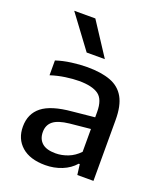

<svg xmlns="http://www.w3.org/2000/svg" viewBox="-148 -905 861 1012"><g transform="rotate(20 282.0 -399.5)"><path d="M225.5 9Q140 9 93.2 -32.2Q46.5 -73.5 46.5 -142Q46.5 -214.5 97.8 -255Q149 -295.5 263.5 -305.5L388 -318V-348Q388 -418.5 352.5 -443.8Q317 -469 243 -469Q209.5 -469 168 -463Q126.5 -457 86 -444V-527Q125 -540 171.5 -546.2Q218 -552.5 259 -552.5Q338 -552.5 390 -533Q442 -513.5 468 -467.5Q494 -421.5 494 -341.5V0H403.5L396 -58.5H390Q362 -26 318.5 -8.5Q275 9 225.5 9ZM155 -151.5Q155 -112 179.8 -90Q204.5 -68 255.5 -68Q290.5 -68 325.2 -81.5Q360 -95 388 -124.5V-252.5L272 -241Q209 -234 182 -212Q155 -190 155 -151.5ZM229 -623.5 92 -808H210.5L331 -623.5Z"/></g></svg>

Font: Encode Sans SemiExpanded SemiExpanded Medium
Style: Regular
Weight: 500
Width: 6
Designer: Multiple Designers
Foundry: Impallari Type
Version: Version 3.000; ttfautohint (v1.8.3) -l 8 -r 50 -G 200 -x 14 